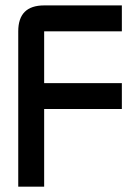

<svg xmlns="http://www.w3.org/2000/svg" viewBox="-20 -704 528 724"><path d="M146.5 -683.6H439.5V-585.9H146.5V-390.6H439.5V-293H146.5V0H48.8V-585.9Q48.8 -683.6 146.5 -683.6Z"/></svg>

Font: BabelStone Runic Byrhtferth
Style: Regular
Weight: 400
Designer: Andrew West
Foundry: BabelStone
Version: Version 7.004;November 9, 2023